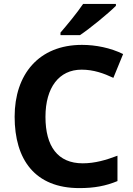

<svg xmlns="http://www.w3.org/2000/svg" viewBox="-20 -954 682 984"><path d="M574 -924V-934H406C376 -889 322 -824 290 -787V-774H390C441 -808 536 -886 574 -924ZM398 -597C460 -597 512 -578 561 -555L611 -677C546 -709 470 -724 400 -724C178 -724 55 -572 55 -356C55 -136 159 10 387 10C463 10 522 -1 582 -26V-156C524 -134 467 -117 404 -117C276 -117 213 -204 213 -355C213 -506 283 -597 398 -597Z"/></svg>

Font: Noto Sans Canadian Aboriginal
Style: Bold
Weight: 700
Designer: Monotype Design Team, Typotheque's Kevin King
Foundry: Monotype Imaging Inc.
Version: Version 2.004